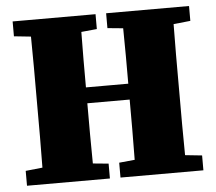

<svg xmlns="http://www.w3.org/2000/svg" viewBox="-49 -705 853 759"><g transform="rotate(-5 378.0 -326.0)"><path d="M399 -593V-652H728V-593L661 -586Q660 -526 660 -465Q660 -404 660 -342V-310Q660 -249 660 -188Q660 -127 661 -66L728 -59V0H399V-59L461 -65Q462 -126 462 -186.5Q462 -247 462 -304H294Q294 -241 294 -182Q294 -123 295 -65L357 -59V0H28V-59L95 -66Q96 -126 96 -187.5Q96 -249 96 -310V-342Q96 -403 96 -464Q96 -525 95 -586L28 -593V-652H357V-593L295 -587Q294 -533 294 -478Q294 -423 294 -367H462Q462 -422 462 -477Q462 -532 461 -587Z"/></g></svg>

Font: Source Serif 4 Black
Style: Regular
Weight: 900
Designer: Frank Grießhammer
Foundry: Adobe
Version: Version 4.005;hotconv 1.1.0;makeotfexe 2.6.0